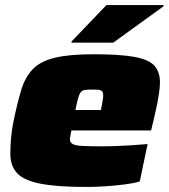

<svg xmlns="http://www.w3.org/2000/svg" viewBox="-20 -733 670 761"><path d="M323 8Q206 8 140 -5Q74 -18 47.5 -47Q21 -76 21 -123Q21 -151 23.5 -183Q26 -215 34 -254Q49 -327 64.5 -377.5Q80 -428 110 -459Q140 -490 197 -504Q254 -518 351 -518Q456 -518 513 -507.5Q570 -497 592 -472.5Q614 -448 614 -406Q614 -387 609.5 -358.5Q605 -330 599 -302Q593 -274 588 -254L579 -216H263Q261 -204 259 -195Q257 -186 257 -179Q258 -168 268.5 -162Q279 -156 307.5 -154.5Q336 -153 390 -153Q410 -153 438 -154Q466 -155 498.5 -157Q531 -159 565 -162L534 -14Q513 -7 478 -2.5Q443 2 403 5Q363 8 323 8ZM279 -297H380L383 -313Q386 -329 387.5 -338Q389 -347 389 -355Q389 -366 384.5 -371Q380 -376 371 -377Q362 -378 346 -378Q327 -378 316.5 -376.5Q306 -375 300 -367.5Q294 -360 289.5 -343.5Q285 -327 279 -297ZM263 -564 264 -569 402 -713H629L628 -708L429 -564Z"/></svg>

Font: Saira Expanded Black
Style: Italic
Weight: 900
Width: 7
Italic angle: -12°
Designer: Hector Gatti with collaboration of the Omnibus-Type team
Foundry: Omnibus-Type
Version: Version 1.101